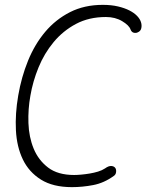

<svg xmlns="http://www.w3.org/2000/svg" viewBox="-20 -760 640 790"><path d="M55 -367Q68 -443 95.5 -510.5Q123 -578 166 -629Q209 -680 268 -710Q327 -740 403 -740Q438 -740 465.5 -733.5Q493 -727 512.5 -717Q532 -707 544 -694.5Q556 -682 560 -669Q564 -657 561.5 -644.5Q559 -632 547 -627Q539 -623 530 -625.5Q521 -628 517 -639Q511 -656 482.5 -673Q454 -690 416 -690Q346 -690 292.5 -661.5Q239 -633 200.5 -586.5Q162 -540 138.5 -482.5Q115 -425 105 -366Q95 -311 97 -253.5Q99 -196 118.5 -148.5Q138 -101 178 -70.5Q218 -40 285 -40Q297 -40 314 -41.5Q331 -43 349 -46Q367 -49 383.5 -54Q400 -59 412 -67Q427 -78 438.5 -77Q450 -76 455 -68Q459 -61 457.5 -51Q456 -41 448 -36Q408 -7 363.5 1.5Q319 10 276 10Q198 10 148.5 -21Q99 -52 74 -104Q49 -156 45.5 -224Q42 -292 55 -367Z"/></svg>

Font: Maple Mono Thin
Style: Italic
Weight: 250
Italic angle: -10°
Monospace: yes
Designer: subframe7536
Version: Version 7.000